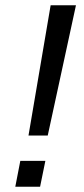

<svg xmlns="http://www.w3.org/2000/svg" viewBox="-20 -708 318 728"><path d="M161 -194H88L172 -688H268ZM38 0 57 -98H152L132 0Z"/></svg>

Font: Libra Sans Modern
Style: Italic
Weight: 400
Italic angle: -12°
Foundry: Stefan Peev, Context Ltd
Version: Version 1.000